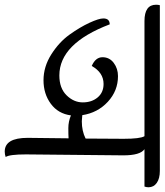

<svg xmlns="http://www.w3.org/2000/svg" viewBox="-10 -729 696 812"><g transform="rotate(90 338.0 -323.0)"><path d="M518 -337 519 -498Q519 -568 508 -586H21Q-48 -586 -48 -635Q-48 -645 -46 -651H655Q687 -651 705.5 -638Q724 -625 724 -603Q724 -595 721 -586H563Q589 -568 589 -497L585 -85Q585 -15 596 1Q585 5 573 5Q515 5 515 -92Q515 -145 517 -265Q502 -264 474 -264Q446 -264 420 -275Q413 -221 371 -190Q329 -159 271.5 -159Q214 -159 162 -192Q110 -225 78.5 -269Q47 -313 28.5 -353Q10 -393 10 -412Q10 -439 35 -439Q116 -226 251 -226Q305 -226 335 -256.5Q365 -287 365 -325Q365 -363 344 -388Q323 -413 287 -413Q239 -413 211 -363Q174 -379 174 -408.5Q174 -438 198 -456Q222 -474 254 -474Q316 -474 362.5 -431Q409 -388 419 -323Q437 -321 445 -321Q486 -321 518 -337Z"/></g></svg>

Font: Laila
Style: Regular
Weight: 400
Designer: Hitesh Malaviya
Foundry: Indian Type Foundry
Version: Version 1.302;PS 1.0;hotconv 1.0.78;makeotf.lib2.5.61930; tt